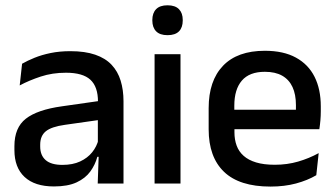

<svg xmlns="http://www.w3.org/2000/svg" viewBox="-20 -694 1272 726"><path d="M349.5 0 353.5 -116 350 -131V-285L350.5 -309.5Q350.5 -366 321.8 -392.5Q293 -419 229.5 -419Q178 -419 134 -404.5Q90 -390 54.5 -371L63.5 -453Q83.5 -464.5 110.5 -475.5Q137.5 -486.5 171.5 -493.5Q205.5 -500.5 246 -500.5Q301.5 -500.5 340 -487.2Q378.5 -474 402 -449Q425.5 -424 436.2 -389Q447 -354 447 -311V0ZM184 11Q111.5 11 73 -24.8Q34.5 -60.5 34.5 -126.5V-141.5Q34.5 -211.5 77.8 -245.2Q121 -279 214 -292L361 -313L366.5 -242L225.5 -222Q175 -215 153.5 -197.8Q132 -180.5 132 -147V-140Q132 -106.5 152.8 -88.5Q173.5 -70.5 216 -70.5Q255 -70.5 283 -83.5Q311 -96.5 328.5 -118.2Q346 -140 352.5 -166.5L366 -101H348Q340 -71 321.5 -45.5Q303 -20 269.8 -4.5Q236.5 11 184 11Z M564.5 0V-489H662.5V0ZM613.5 -561Q584.5 -561 570.2 -575.8Q556 -590.5 556 -616.5V-618.5Q556 -644.5 570.2 -659.2Q584.5 -674 613.5 -674Q642.5 -674 656.8 -659.2Q671 -644.5 671 -618.5V-616.5Q671 -590 656.8 -575.5Q642.5 -561 613.5 -561Z M1002.5 11.5Q885.5 11.5 827.2 -44.2Q769 -100 769 -205V-285Q769 -388.5 823.2 -445.2Q877.5 -502 981.5 -502Q1052 -502 1099 -476.2Q1146 -450.5 1169.5 -403.5Q1193 -356.5 1193 -292V-273.5Q1193 -256.5 1191.5 -239Q1190 -221.5 1187.5 -205.5H1097.5Q1098.5 -231.5 1098.8 -254.5Q1099 -277.5 1099 -296.5Q1099 -337 1086 -365Q1073 -393 1047 -407.8Q1021 -422.5 981.5 -422.5Q923 -422.5 894.5 -389.2Q866 -356 866 -294.5V-248.5L866.5 -237V-193.5Q866.5 -166 874.8 -143.5Q883 -121 901.2 -104.8Q919.5 -88.5 948.5 -79.8Q977.5 -71 1019 -71Q1066 -71 1107.2 -83Q1148.5 -95 1185 -115L1176 -31.5Q1143 -12 1099.2 -0.2Q1055.5 11.5 1002.5 11.5ZM821 -205.5V-279H1167.5V-205.5Z"/></svg>

Font: Anek Latin Medium
Style: Regular
Weight: 500
Designer: Yesha Goshar
Foundry: Ek Type
Version: Version 1.003